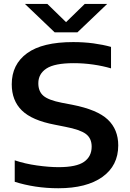

<svg xmlns="http://www.w3.org/2000/svg" viewBox="-20 -968 675 997"><path d="M283 9.5Q221.5 9.5 164.2 0.8Q107 -8 56.5 -24V-135.5Q109.5 -117.5 172 -108.8Q234.5 -100 284.5 -100Q377 -100 416.5 -127.8Q456 -155.5 456 -206.5Q456 -250 425.8 -272.5Q395.5 -295 319.5 -309.5L264.5 -320.5Q146 -343 93.5 -394.5Q41 -446 41 -530.5Q41 -633.5 120.5 -691.5Q200 -749.5 360 -749.5Q415.5 -749.5 465.5 -742.8Q515.5 -736 556.5 -724.5V-613Q514.5 -625.5 464 -632.8Q413.5 -640 363 -640Q263.5 -640 221.2 -612.2Q179 -584.5 179 -535.5Q179 -493.5 205.2 -470.8Q231.5 -448 300.5 -434.5L355.5 -424Q485.5 -398.5 539.8 -347Q594 -295.5 594 -213Q594 -108 511.8 -49.2Q429.5 9.5 283 9.5ZM264 -800 109.5 -947.5H226L323 -853L420 -947.5H536.5L382 -800Z"/></svg>

Font: Encode Sans Expanded SemiBold
Style: Regular
Weight: 600
Width: 7
Designer: Multiple Designers
Foundry: Impallari Type
Version: Version 3.000; ttfautohint (v1.8.3) -l 8 -r 50 -G 200 -x 14 